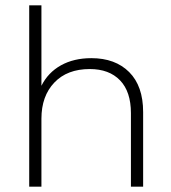

<svg xmlns="http://www.w3.org/2000/svg" viewBox="-20 -703 643 723"><path d="M519 -281V0H473V-277Q473 -358 432 -400.5Q391 -443 318 -443Q233 -443 184.5 -392Q136 -341 136 -256V0H90V-683H136V-380Q161 -430 209.5 -457Q258 -484 324 -484Q414 -484 466.5 -431.5Q519 -379 519 -281Z"/></svg>

Font: Montserrat Ace
Style: Light
Weight: 300
Designer: Julieta Ulanovsky
Foundry: Julieta Ulanovsky
Version: Version 1